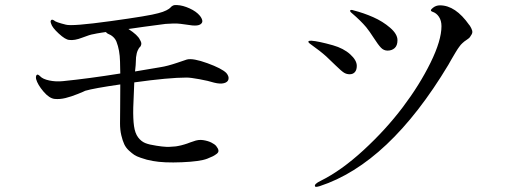

<svg xmlns="http://www.w3.org/2000/svg" viewBox="-20 -710 2040 755"><path d="M870 -423Q881 -410 878.5 -398.5Q876 -387 861 -383Q846 -379 822 -385Q800 -392 764.5 -398.5Q729 -405 714 -405Q644 -405 508 -386Q507 -363 504 -287Q503 -242 507 -214Q511 -186 523 -170Q535 -154 551 -147.5Q567 -141 595 -137Q606 -135 616.5 -134Q627 -133 635 -132.5Q643 -132 652.5 -133Q662 -134 666.5 -134Q671 -134 680.5 -136Q690 -138 692.5 -138.5Q695 -139 705 -142Q715 -145 716 -145.5Q717 -146 728 -150Q739 -154 740 -154Q760 -162 779 -159Q798 -156 811 -149.5Q824 -143 830 -136Q838 -126 839 -118.5Q840 -111 832 -105Q824 -99 817 -95.5Q810 -92 795 -86Q767 -75 695.5 -72Q624 -69 581 -77Q565 -80 557.5 -82Q550 -84 533.5 -89.5Q517 -95 508 -101Q499 -107 487 -118Q475 -129 468.5 -143Q462 -157 457 -178Q452 -199 452 -225Q452 -236 452.5 -286Q453 -336 453 -378Q349 -363 315 -353Q312 -351 286 -340.5Q260 -330 237.5 -324.5Q215 -319 195 -321Q174 -323 151 -350Q128 -377 122 -399Q120 -410 124 -415Q128 -420 138 -410Q148 -399 174 -393.5Q200 -388 228 -391Q328 -401 453 -421Q453 -427 452.5 -443Q452 -459 452 -468Q451 -513 438 -546Q429 -568 403 -578Q400 -580 396 -584Q388 -583 379 -581.5Q370 -580 361 -578.5Q352 -577 349 -576Q334 -574 303.5 -562Q273 -550 252 -553Q237 -554 211 -578Q185 -602 181 -617Q178 -624 179.5 -628Q181 -632 184 -632.5Q187 -633 192 -630Q198 -623 239 -613Q263 -606 415.5 -627Q568 -648 602 -658Q622 -663 634.5 -669.5Q647 -676 650.5 -680.5Q654 -685 660 -688Q666 -691 677 -690Q699 -689 725.5 -677Q752 -665 766 -648Q774 -638 775.5 -629Q777 -620 767.5 -614Q758 -608 736 -610Q734 -610 710.5 -613.5Q687 -617 675.5 -617.5Q664 -618 631 -616Q531 -603 485 -596Q522 -572 530 -554Q537 -543 535.5 -535.5Q534 -528 530.5 -525.5Q527 -523 522 -512.5Q517 -502 515 -485Q515 -473 513.5 -454Q512 -435 511 -429Q612 -446 612 -446Q638 -450 676.5 -463Q715 -476 715 -476Q739 -482 795.5 -461.5Q852 -441 870 -423Z M1710 -689Q1771 -689 1825 -612Q1826 -610 1827 -610Q1834 -599 1836.5 -590.5Q1839 -582 1834.5 -574.5Q1830 -567 1827.5 -563.5Q1825 -560 1816 -554Q1807 -548 1806 -547Q1802 -544 1798.5 -540.5Q1795 -537 1792 -534Q1789 -531 1785.5 -525.5Q1782 -520 1779.5 -517Q1777 -514 1772 -505Q1767 -496 1764 -491.5Q1761 -487 1754 -474.5Q1747 -462 1743 -455Q1510 -67 1237 22Q1220 27 1219 23Q1214 14 1241 1Q1322 -39 1409.5 -119.5Q1497 -200 1563.5 -288Q1630 -376 1673 -463.5Q1716 -551 1716 -607Q1716 -629 1706 -644Q1696 -659 1680 -664Q1668 -668 1682 -679Q1694 -689 1710 -689ZM1371 -669Q1410 -659 1447.5 -642.5Q1485 -626 1514 -601Q1543 -576 1543 -552Q1543 -531 1532 -521Q1521 -511 1504 -511Q1489 -511 1478 -522.5Q1467 -534 1450 -560.5Q1433 -587 1420 -603Q1398 -629 1364 -658Q1355 -665 1357 -669Q1360 -673 1371 -669ZM1204 -550Q1232 -548 1289 -532Q1331 -520 1357 -496.5Q1383 -473 1383 -451Q1383 -435 1375.5 -426.5Q1368 -418 1355 -418Q1343 -418 1333 -424Q1323 -430 1299.5 -453Q1276 -476 1263 -488Q1241 -508 1199 -538Q1191 -544 1193 -547Q1193 -550 1204 -550Z"/></svg>

Font: TsukuhouMincho
Style: Regular
Weight: 400
Designer: Iose
Foundry: Typographish
Version: Version 1.001; ttfautohint (v1.8.3)